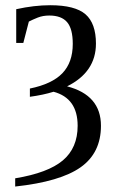

<svg xmlns="http://www.w3.org/2000/svg" viewBox="-20 -491 435 728"><path d="M93.3 -124V-155.3Q177.2 -172.4 216.6 -213.4Q255.9 -254.4 255.9 -324.7Q255.9 -381.8 234.4 -407Q212.9 -432.1 167 -432.1Q142.6 -432.1 123 -424.3Q103.5 -416.5 89.4 -409.2L68.4 -328.1H41.5V-456.1Q109.9 -471.2 170.4 -471.2Q264.6 -471.2 304.2 -436.8Q343.8 -402.3 343.8 -325.7Q343.8 -217.8 234.4 -163.6Q362.8 -130.4 362.8 -14.2Q362.8 88.9 285.6 143.3Q208.5 197.8 37.6 216.3V185.1Q162.1 164.6 218.3 117.2Q274.4 69.8 274.4 -14.2Q274.4 -118.7 183.1 -143.1Q144 -130.9 93.3 -124Z"/></svg>

Font: Tinos
Style: Regular
Weight: 400
Designer: Steve Matteson
Foundry: Monotype Imaging Inc.
Version: Version 1.23